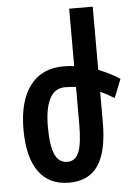

<svg xmlns="http://www.w3.org/2000/svg" viewBox="-54 -801 596 853"><g transform="rotate(-5 243.5 -375.0)"><path d="M454 -347Q416 -370 392 -380V-244Q392 -115 350 -52.5Q308 10 220 10Q131 10 84.5 -54.5Q38 -119 38 -243Q38 -369 90 -438Q142 -507 238 -507Q263 -507 287 -504V-760H392V-478Q445 -457 487 -430ZM287 -411Q261 -414 237 -414Q192 -414 169.5 -370.5Q147 -327 147 -245Q147 -161 164.5 -122Q182 -83 220 -83Q256 -83 271.5 -120.5Q287 -158 287 -247Z"/></g></svg>

Font: Noto Sans Armenian Medium Cond
Style: Regular
Weight: 500
Width: 3
Designer: Monotype Design team
Foundry: Monotype Imaging Inc.
Version: Version 1.000